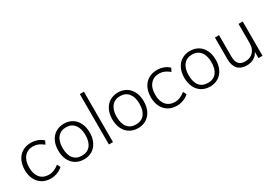

<svg xmlns="http://www.w3.org/2000/svg" viewBox="19 -1579 3425 2430"><g transform="rotate(-30 1731.5 -364.5)"><path d="M51 -251Q51 -329 80 -388.5Q109 -448 163 -480.5Q217 -513 288 -513Q339 -513 385.5 -495.5Q432 -478 462 -447L438 -399Q399 -431 363.5 -445.5Q328 -460 290 -460Q209 -460 162 -404.5Q115 -349 115 -251Q115 -155 161.5 -101Q208 -47 290 -47Q328 -47 363.5 -61.5Q399 -76 438 -107L462 -60Q430 -29 382.5 -11Q335 7 286 7Q215 7 162 -25Q109 -57 80 -115.5Q51 -174 51 -251Z M541 -253Q541 -331 569.5 -390Q598 -449 650.5 -481Q703 -513 772 -513Q840 -513 892 -481Q944 -449 972.5 -390Q1001 -331 1001 -253Q1001 -175 972.5 -116Q944 -57 892 -25Q840 7 772 7Q703 7 650.5 -25Q598 -57 569.5 -116Q541 -175 541 -253ZM938 -253Q938 -351 894 -405.5Q850 -460 772 -460Q693 -460 649 -405.5Q605 -351 605 -253Q605 -153 648 -100Q691 -47 771 -47Q851 -47 894.5 -100.5Q938 -154 938 -253Z M1135 -736H1195V0H1135Z M1331 -253Q1331 -331 1359.5 -390Q1388 -449 1440.5 -481Q1493 -513 1562 -513Q1630 -513 1682 -481Q1734 -449 1762.5 -390Q1791 -331 1791 -253Q1791 -175 1762.5 -116Q1734 -57 1682 -25Q1630 7 1562 7Q1493 7 1440.5 -25Q1388 -57 1359.5 -116Q1331 -175 1331 -253ZM1728 -253Q1728 -351 1684 -405.5Q1640 -460 1562 -460Q1483 -460 1439 -405.5Q1395 -351 1395 -253Q1395 -153 1438 -100Q1481 -47 1561 -47Q1641 -47 1684.5 -100.5Q1728 -154 1728 -253Z M1893 -251Q1893 -329 1922 -388.5Q1951 -448 2005 -480.5Q2059 -513 2130 -513Q2181 -513 2227.5 -495.5Q2274 -478 2304 -447L2280 -399Q2241 -431 2205.5 -445.5Q2170 -460 2132 -460Q2051 -460 2004 -404.5Q1957 -349 1957 -251Q1957 -155 2003.5 -101Q2050 -47 2132 -47Q2170 -47 2205.5 -61.5Q2241 -76 2280 -107L2304 -60Q2272 -29 2224.5 -11Q2177 7 2128 7Q2057 7 2004 -25Q1951 -57 1922 -115.5Q1893 -174 1893 -251Z M2383 -253Q2383 -331 2411.5 -390Q2440 -449 2492.5 -481Q2545 -513 2614 -513Q2682 -513 2734 -481Q2786 -449 2814.5 -390Q2843 -331 2843 -253Q2843 -175 2814.5 -116Q2786 -57 2734 -25Q2682 7 2614 7Q2545 7 2492.5 -25Q2440 -57 2411.5 -116Q2383 -175 2383 -253ZM2780 -253Q2780 -351 2736 -405.5Q2692 -460 2614 -460Q2535 -460 2491 -405.5Q2447 -351 2447 -253Q2447 -153 2490 -100Q2533 -47 2613 -47Q2693 -47 2736.5 -100.5Q2780 -154 2780 -253Z M3380 -501V0H3321V-91Q3297 -43 3253 -18Q3209 7 3152 7Q3064 7 3019 -42Q2974 -91 2974 -187V-501H3034V-191Q3034 -117 3064 -82Q3094 -47 3157 -47Q3231 -47 3275 -93.5Q3319 -140 3319 -217V-501Z"/></g></svg>

Font: Muli Light
Style: Regular
Weight: 300
Designer: Vernon Adams
Foundry: Vernon Adams
Version: Version 2.100